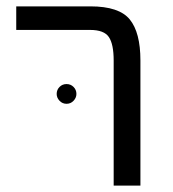

<svg xmlns="http://www.w3.org/2000/svg" viewBox="-20 -583 543 603"><path d="M337 0V-393Q337 -444 322 -466.5Q307 -489 263 -489H31V-563H264Q354 -563 387.5 -522Q421 -481 421 -393V0ZM158 -288Q158 -301 167 -310Q176 -319 189 -319Q202 -319 211 -310Q220 -301 220 -288Q220 -276 211 -266.5Q202 -257 189 -257Q176 -257 167 -266.5Q158 -276 158 -288Z"/></svg>

Font: FiraGO Book
Style: Regular
Weight: 350
Designer: bBox Type
Foundry: bBox Type GmbH
Version: Version 1.001;PS 001.001;hotconv 1.0.88;makeotf.lib2.5.64775